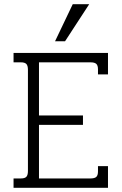

<svg xmlns="http://www.w3.org/2000/svg" viewBox="-20 -901 583 921"><path d="M329 -881H408L292 -703H244ZM45 -45H80Q99 -45 106.5 -53Q114 -61 114 -81V-566Q114 -586 106.5 -594Q99 -602 80 -602H45V-647H498V-544H450V-568Q450 -587 442 -594.5Q434 -602 414 -602H167V-347H378V-302H167V-45H414Q434 -45 442 -52.5Q450 -60 450 -79V-104H498V0H45Z"/></svg>

Font: Pridi ExtraLight
Style: Regular
Weight: 275
Designer: Katatrad Team
Foundry: CadsonDemak
Version: Version 1.001